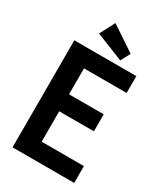

<svg xmlns="http://www.w3.org/2000/svg" viewBox="-198 -885 835 968"><g transform="rotate(30 219.0 -401.0)"><path d="M42 0V-623H403V-525H155V-374H357V-275H155V-98H401V0ZM293 -651 133 -715 178 -802 322 -706Z"/></g></svg>

Font: Inconsolata SemiCondensed ExtraBold
Style: Regular
Weight: 800
Width: 4
Monospace: yes
Designer: Raph Levien, Cyreal, Brenton Simpson
Foundry: Raph Levien, Cyreal, Google
Version: Version 3.100; ttfautohint (v1.8.4.7-5d5b)